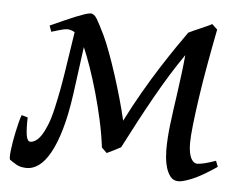

<svg xmlns="http://www.w3.org/2000/svg" viewBox="-41 -506 724 574"><g transform="rotate(5 321.0 -218.5)"><path d="M48.3 -130.9Q47.4 -95.7 50.3 -77.4Q53.2 -59.1 63 -59.1Q69.3 -59.1 77.6 -64Q85.9 -68.8 94.5 -81.3Q103 -93.8 111.6 -115Q120.1 -136.2 127.4 -169.4Q138.7 -218.8 147.5 -276.1Q156.2 -333.5 166 -397Q159.2 -400.9 153.6 -402.3Q147.9 -403.8 144 -403.8Q139.2 -403.8 131.3 -402.1Q123.5 -400.4 115.7 -397.9Q106.9 -395.5 96.2 -392.1L89.8 -410.2Q110.4 -419.4 129.4 -428Q148.4 -436.5 164.1 -442.9Q179.7 -449.2 191.4 -453.1Q203.1 -457 209 -457Q219.7 -457 228.5 -442.1Q237.3 -427.2 252.9 -395Q261.7 -376.5 273.2 -345.7Q284.7 -314.9 295.9 -280Q307.1 -245.1 317.1 -209.7Q327.1 -174.3 333.5 -146Q356.9 -192.4 381.6 -235.1Q406.2 -277.8 429.4 -314Q452.6 -350.1 471.9 -378.4Q491.2 -406.7 503.9 -424.3V-424.8Q510.3 -428.2 519.8 -432.4Q529.3 -436.5 539.3 -440.9Q549.3 -445.3 558.6 -449.5Q567.9 -453.6 573.7 -457L589.8 -441.9Q579.6 -390.1 570.1 -337.2Q560.5 -284.2 553.7 -237.3Q546.9 -190.4 542.7 -153.6Q538.6 -116.7 538.6 -97.7Q538.6 -80.1 541 -68.4Q543.5 -56.6 547.4 -49.8Q551.3 -43 555.9 -40Q560.5 -37.1 564.5 -37.1Q572.8 -37.1 586.4 -40.3Q600.1 -43.5 620.6 -50.8L627.4 -33.2Q581.5 -2 554 9Q526.4 20 514.2 20Q498.5 20 489.7 8.8Q481 -2.4 476.6 -17.3Q472.2 -32.2 470.9 -47.4Q469.7 -62.5 469.7 -69.8Q469.7 -107.9 474.9 -149.2Q480 -190.4 487.3 -240.2Q491.2 -268.6 495.1 -299.1Q499 -329.6 501.5 -357.4Q460.4 -298.3 419.7 -225.8Q378.9 -153.3 334.5 -66.4Q326.2 -62 314.5 -55.9Q302.7 -49.8 293 -45.4L277.3 -60.5Q272.5 -100.1 263.2 -142.1Q253.9 -184.1 242.7 -223.6Q231.4 -263.2 219.5 -297.4Q207.5 -331.5 197.3 -355L178.2 -212.4Q169.4 -149.4 156.5 -105.2Q143.6 -61 127.9 -33.2Q112.3 -5.4 94.7 7.3Q77.1 20 59.1 20Q39.6 20 27.6 12.9Q15.6 5.9 7.3 0Q5.4 -1.5 5.4 -9.5Q5.4 -17.6 6.8 -29.5Q8.3 -41.5 10.7 -56.2Q13.2 -70.8 16.4 -85.4Q19.5 -100.1 22.9 -113.5Q26.4 -127 29.8 -136.2Z"/></g></svg>

Font: Gentium Plus Cyr
Style: Italic
Weight: 400
Italic angle: -8°
Designer: J. Victor Gaultney, Annie Olsen, Iska Routamaa, Becca Hirsbrunner
Foundry: SIL International
Version: Version 5.000